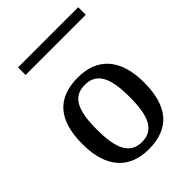

<svg xmlns="http://www.w3.org/2000/svg" viewBox="-235 -933 1058 1058"><g transform="rotate(-45 293.5 -404.5)"><path d="M101 -760H570V-819H101ZM292 10C451 10 534 -81 534 -269C534 -457 443 -547 295 -547C135 -547 53 -457 53 -269C53 -81 144 10 292 10ZM294 -45C200 -45 166 -122 166 -269C166 -417 199 -491 293 -491C387 -491 421 -417 421 -269C421 -122 388 -45 294 -45Z"/></g></svg>

Font: Noto Serif Thai Medium
Style: Regular
Weight: 500
Designer: Monotype Design Team
Foundry: Monotype Imaging Inc.
Version: Version 1.901;PS 001.901;hotconv 1.0.88;makeotf.lib2.5.64775